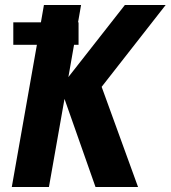

<svg xmlns="http://www.w3.org/2000/svg" viewBox="-20 -745 680 765"><path d="M143 -656 155 -725H303L291 -656H293V-566.5H275L252.5 -438L477.5 -725H640L385 -399L530 0H360.5L237 -351L175 0H27L127 -566.5H33V-656Z"/></svg>

Font: JuliaMono ExtraBold
Style: Italic
Weight: 800
Italic angle: -9°
Monospace: yes
Designer: cormullion
Foundry: corm
Version: Version 0.057; ttfautohint (v1.8.4)